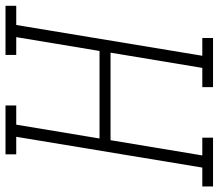

<svg xmlns="http://www.w3.org/2000/svg" viewBox="-82 -708 775 680"><g transform="rotate(-90 305.0 -367.5)"><path d="M-15 0V-38H52L161 -697H99V-735H272V-697H204L155 -402H465L514 -697H451V-735H625V-697H557L448 -38H511V0H337V-38H405L459 -363H149L95 -38H158V0Z"/></g></svg>

Font: Iosevka Slab XLtExObl
Style: Regular
Weight: 200
Width: 7
Italic angle: -9°
Monospace: yes
Designer: Belleve Invis
Foundry: Belleve Invis
Version: Version 11.1.1; ttfautohint (v1.8.3)